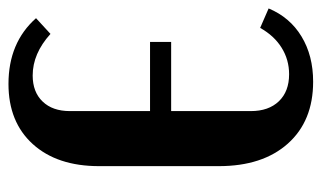

<svg xmlns="http://www.w3.org/2000/svg" viewBox="-173 -576 759 453"><g transform="rotate(-90 206.5 -349.5)"><path d="M41 -212.9V-495.1Q41 -594.2 93 -651.6Q145 -709 234.9 -709Q332.5 -709 390.1 -644L353 -609.9Q306.6 -651.9 254.9 -651.9Q215.8 -651.9 193.4 -628.4Q170.9 -605 170.9 -564V-375H334V-325.2H170.9V-137.2Q170.9 -95.2 194.1 -71Q217.3 -46.9 257.8 -46.9Q292 -46.9 320.3 -64.5Q348.6 -82 367.2 -115.2L413.1 -95.2Q392.1 -44.9 346.9 -17.6Q301.8 9.8 240.2 9.8Q147.5 9.8 94.2 -49.8Q41 -109.4 41 -212.9Z"/></g></svg>

Font: Moniqa Black Paragraph
Style: Regular
Weight: 900
Designer: Rajesh Rajput
Foundry: Rajesh Rajput
Version: Version 1.000